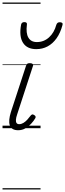

<svg xmlns="http://www.w3.org/2000/svg" viewBox="-20 -1015 516 1520"><path d="M124 16Q97 16 80.5 6Q64 -4 57.5 -23Q51 -42 53.5 -68.5Q56 -95 66 -127L186 -494Q190 -506 196 -510.5Q202 -515 217 -515Q231 -515 238 -509Q245 -503 241 -493L116 -110Q107 -84 106 -66.5Q105 -49 111.5 -40.5Q118 -32 132 -32Q149 -32 165.5 -42Q182 -52 196.5 -68Q211 -84 222 -99Q227 -106 234 -108.5Q241 -111 251 -104Q261 -98 262 -91Q263 -84 258 -77Q247 -58 227 -36Q207 -14 181 1Q155 16 124 16ZM267 -626Q194 -626 162 -676.5Q130 -727 147 -820Q149 -830 155.5 -835Q162 -840 173 -840Q185 -840 190 -834.5Q195 -829 193 -820Q184 -753 204.5 -717.5Q225 -682 272 -682Q327 -682 368 -719Q409 -756 426 -819Q430 -830 436.5 -834.5Q443 -839 454 -839Q466 -839 472 -833.5Q478 -828 475 -818Q458 -754 427.5 -711.5Q397 -669 356.5 -647.5Q316 -626 267 -626ZM0 475H301V485H0ZM0 -20H301V0H0ZM0 -505H301V-500H0ZM0 -995H301V-985H0Z"/></svg>

Font: Playwrite CZ Guides
Style: Regular
Weight: 400
Designer: Veronika Burian, José Scaglione
Foundry: TypeTogether
Version: Version 1.003